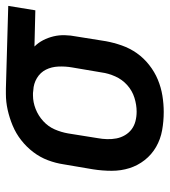

<svg xmlns="http://www.w3.org/2000/svg" viewBox="18 -586 576 652"><g transform="rotate(-90 306.0 -260.0)"><path d="M252 8Q220 8 189.5 2.5Q159 -3 133 -18Q107 -33 88.5 -56.5Q70 -80 61 -108.5Q52 -137 52 -168.5Q52 -200 57 -232L74 -332Q78 -359 88 -385.5Q98 -412 115.5 -435Q133 -458 156 -476Q179 -494 205.5 -505Q232 -516 259 -522Q286 -528 313 -528H331L612 -520L597 -428L474 -431Q487 -418 495.5 -401.5Q504 -385 508.5 -366.5Q513 -348 512.5 -328Q512 -308 508 -288L492 -188Q487 -161 477.5 -134Q468 -107 451.5 -83.5Q435 -60 411.5 -41.5Q388 -23 361.5 -12Q335 -1 307 3.5Q279 8 252 8ZM253 -84Q276 -84 300 -91.5Q324 -99 343 -116Q362 -133 372.5 -156.5Q383 -180 386 -203L403 -303Q407 -326 406 -349.5Q405 -373 395.5 -392Q386 -411 367 -422.5Q348 -434 325 -435L316 -436H308Q285 -436 262 -427Q239 -418 220.5 -401Q202 -384 192.5 -362Q183 -340 179 -317L163 -217Q160 -201 159.5 -184.5Q159 -168 162 -152.5Q165 -137 173 -123.5Q181 -110 193 -101Q205 -92 220.5 -88Q236 -84 253 -84Z"/></g></svg>

Font: Iosevka SmBd Ex Obl
Style: Regular
Weight: 600
Width: 7
Italic angle: -9°
Monospace: yes
Designer: Belleve Invis
Foundry: Belleve Invis
Version: Version 32.5.0; ttfautohint (v1.8.4)